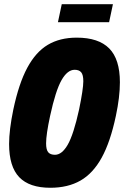

<svg xmlns="http://www.w3.org/2000/svg" viewBox="-20 -878 587 908"><path d="M23 -197Q23 -263 43 -360Q69 -483 109 -557.5Q149 -632 206 -666Q263 -700 343 -700Q446 -700 496.5 -649Q547 -598 547 -489Q547 -419 528 -330Q502 -207 461 -132.5Q420 -58 360.5 -24Q301 10 218 10Q119 10 71 -40Q23 -90 23 -197ZM354 -360Q374 -457 374 -494Q374 -524 364 -536Q354 -548 333 -548Q299 -548 271 -499Q243 -450 217 -330Q198 -242 198 -200Q198 -170 208 -158Q218 -146 240 -146Q273 -146 300.5 -194Q328 -242 354 -360ZM272 -858H514L496 -773H254Z"/></svg>

Font: Decalotype Black Italic
Style: Regular
Weight: 900
Italic angle: -12°
Designer: Alfredo Marco Pradil
Foundry: Alfredo Marco Pradil
Version: Version 1.0